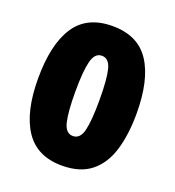

<svg xmlns="http://www.w3.org/2000/svg" viewBox="-124 -852 793 870"><g transform="rotate(20 272.0 -417.5)"><path d="M509 -418Q509 -317 486 -241Q463 -165 410.5 -123Q358 -81 271 -81Q150 -81 92.5 -168Q35 -255 35 -416Q35 -580 92 -667Q149 -754 272 -754Q395 -754 452 -667Q509 -580 509 -418ZM214 -417Q214 -319 225.5 -271.5Q237 -224 272 -224Q307 -224 318.5 -272Q330 -320 330 -418Q330 -517 318.5 -564Q307 -611 272 -611Q238 -611 226 -563Q214 -515 214 -417Z"/></g></svg>

Font: Noto Sans Telugu UI SemiCondensed Black
Style: Regular
Weight: 900
Width: 4
Designer: Jelle Bosma - Monotype Design Team
Foundry: Monotype Imaging Inc.
Version: Version 2.005; ttfautohint (v1.8.4.7-5d5b)